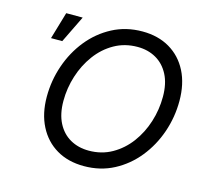

<svg xmlns="http://www.w3.org/2000/svg" viewBox="-107 -858 1054 990"><g transform="rotate(15 420.0 -363.5)"><path d="M421.9 10.7Q337.4 10.7 275.4 -25.9Q213.4 -62.5 179.2 -129.4Q145 -196.3 145 -286.1Q145 -372.6 172.9 -453.4Q200.7 -534.2 252.4 -598.4Q304.2 -662.6 376 -700.4Q447.8 -738.3 535.2 -738.3Q619.6 -738.3 681.6 -701.7Q743.7 -665 777.6 -598.4Q811.5 -531.7 811.5 -440.9Q811.5 -354.5 783.7 -273.7Q755.9 -192.9 704.1 -128.7Q652.3 -64.5 580.8 -26.9Q509.3 10.7 421.9 10.7ZM425.3 -72.8Q493.7 -72.8 548.8 -104Q604 -135.3 643.1 -187.7Q682.1 -240.2 702.9 -305.7Q723.6 -371.1 723.6 -439.9Q723.6 -509.8 698.7 -557.6Q673.8 -605.5 630.6 -630.1Q587.4 -654.8 531.7 -654.8Q463.4 -654.8 408.2 -623.5Q353 -592.3 314 -539.3Q274.9 -486.3 254.2 -420.9Q233.4 -355.5 233.4 -287.1Q233.4 -217.8 258.1 -169.9Q282.7 -122.1 326.2 -97.4Q369.6 -72.8 425.3 -72.8ZM87.9 -583 130.4 -727.5H218.3L147.9 -583Z"/></g></svg>

Font: Inter 24pt
Style: Italic
Weight: 400
Italic angle: -9.3988°
Designer: Rasmus Andersson
Foundry: rsms
Version: Version 4.001;git-66647c0bb